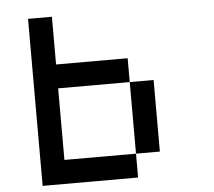

<svg xmlns="http://www.w3.org/2000/svg" viewBox="-58 -939 1116 1002"><g transform="rotate(-5 500.0 -437.5)"><path d="M625 -500H750V-125H625ZM125 -875H250V-625H625V-500H250V-125H625V0H125Z"/></g></svg>

Font: Pixel Operator Mono 8
Style: Regular
Weight: 400
Monospace: yes
Designer: Jayvee Enaguas (HarvettFox96)
Foundry: The Grandoplex Project
Version: Version 1.5.0 (October 25, 2015)